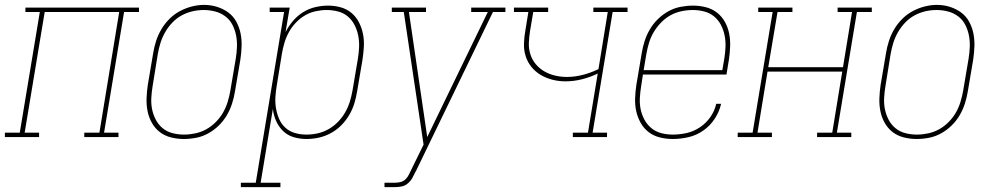

<svg xmlns="http://www.w3.org/2000/svg" viewBox="-57 -561 4077 786"><path d="M-37 0V-18H24L106 -512H47V-530H512V-512H451L369 -18H428V0H288V-18H350L431 -512H126L44 -18H103V0Z M695 8Q669 8 643 1.5Q617 -5 597 -20.5Q577 -36 564.5 -58.5Q552 -81 547 -106.5Q542 -132 543 -159Q544 -186 548 -213L570 -343Q574 -368 582 -393Q590 -418 603.5 -441Q617 -464 636.5 -483.5Q656 -503 679.5 -515.5Q703 -528 728.5 -534.5Q754 -541 779 -541Q806 -541 831.5 -533Q857 -525 877.5 -510Q898 -495 910.5 -472Q923 -449 928 -423.5Q933 -398 932 -371Q931 -344 927 -317L905 -187Q901 -162 893 -137Q885 -112 871.5 -89Q858 -66 838.5 -47Q819 -28 795.5 -15Q772 -2 746.5 3Q721 8 695 8ZM696 -10Q719 -10 742.5 -15Q766 -20 787 -31.5Q808 -43 826 -61Q844 -79 856 -100Q868 -121 875 -144Q882 -167 886 -190L908 -320Q912 -344 913 -368.5Q914 -393 909.5 -416Q905 -439 894.5 -459.5Q884 -480 865.5 -494Q847 -508 824 -514Q801 -520 777 -520Q753 -520 730 -514.5Q707 -509 686 -497.5Q665 -486 648 -468Q631 -450 619 -429Q607 -408 600 -385.5Q593 -363 589 -340L568 -210Q564 -186 562.5 -161.5Q561 -137 565.5 -114.5Q570 -92 580.5 -71.5Q591 -51 608.5 -36.5Q626 -22 649 -16Q672 -10 696 -10Z M929 205V187H990L1106 -512H1047V-530H1129L1112 -430Q1125 -455 1143 -476Q1161 -497 1184.5 -511.5Q1208 -526 1234.5 -532Q1261 -538 1286 -538Q1313 -538 1338 -531Q1363 -524 1382 -508Q1401 -492 1412.5 -469.5Q1424 -447 1429 -422Q1434 -397 1432.5 -370Q1431 -343 1427 -317L1405 -187Q1401 -162 1393.5 -137.5Q1386 -113 1372.5 -90Q1359 -67 1339.5 -47.5Q1320 -28 1296.5 -15.5Q1273 -3 1248 2.5Q1223 8 1198 8Q1170 8 1145 0.5Q1120 -7 1102 -24.5Q1084 -42 1073.5 -65.5Q1063 -89 1060 -115L1010 187H1091V205ZM1197 -10Q1220 -10 1243 -15Q1266 -20 1287.5 -32Q1309 -44 1326.5 -62Q1344 -80 1356 -101Q1368 -122 1375 -144.5Q1382 -167 1386 -190L1408 -320Q1412 -344 1413 -368Q1414 -392 1409.5 -415Q1405 -438 1394.5 -458.5Q1384 -479 1367 -493.5Q1350 -508 1327 -514Q1304 -520 1280 -520Q1258 -520 1235 -515Q1212 -510 1191.5 -498Q1171 -486 1154 -468Q1137 -450 1125.5 -429Q1114 -408 1107.5 -386Q1101 -364 1097 -341L1076 -211Q1072 -188 1070.5 -164Q1069 -140 1073 -117Q1077 -94 1086 -73.5Q1095 -53 1111.5 -38Q1128 -23 1150.5 -16.5Q1173 -10 1197 -10Z M1517 205V187H1561Q1572 187 1583.5 184Q1595 181 1603.5 172.5Q1612 164 1617 153.5Q1622 143 1627 133L1677 31L1596 -512H1547V-530H1687V-512H1617L1692 0L1940 -512H1872V-530H2012V-512H1961L1645 141H1644Q1644 142 1644 142Q1644 142 1644 142Q1638 155 1631 167.5Q1624 180 1613 189.5Q1602 199 1588.5 202Q1575 205 1561 205Z M2288 0V-18H2350L2390 -260Q2359 -245 2325.5 -236.5Q2292 -228 2258 -228Q2231 -228 2205 -234.5Q2179 -241 2157 -254Q2135 -267 2119 -286.5Q2103 -306 2095 -331Q2087 -356 2088 -383.5Q2089 -411 2094 -438L2106 -512H2047V-530H2187V-512H2126L2113 -435Q2109 -410 2108 -385.5Q2107 -361 2114.5 -338Q2122 -315 2137 -297.5Q2152 -280 2172 -268.5Q2192 -257 2215.5 -251.5Q2239 -246 2264 -246Q2296 -246 2329 -254.5Q2362 -263 2393 -278L2431 -512H2372V-530H2512V-512H2451L2369 -18H2428V0Z M2697 8Q2670 8 2644 1.5Q2618 -5 2598 -20.5Q2578 -36 2565.5 -58.5Q2553 -81 2547.5 -106Q2542 -131 2543 -158.5Q2544 -186 2548 -213L2570 -343Q2574 -368 2582 -393Q2590 -418 2603.5 -441Q2617 -464 2636.5 -483Q2656 -502 2679.5 -515Q2703 -528 2729 -533Q2755 -538 2780 -538Q2807 -538 2832.5 -531.5Q2858 -525 2878 -509.5Q2898 -494 2910.5 -471.5Q2923 -449 2928 -423.5Q2933 -398 2932 -371Q2931 -344 2927 -317L2917 -256H2575L2568 -210Q2564 -186 2562.5 -161.5Q2561 -137 2565.5 -114.5Q2570 -92 2581 -71.5Q2592 -51 2609.5 -36.5Q2627 -22 2650 -16Q2673 -10 2697 -10Q2726 -10 2754.5 -16.5Q2783 -23 2808.5 -40Q2834 -57 2851.5 -82.5Q2869 -108 2875 -136H2895Q2888 -104 2869 -75Q2850 -46 2822 -26.5Q2794 -7 2761.5 0.5Q2729 8 2697 8ZM2900 -274 2908 -320Q2912 -344 2913 -368.5Q2914 -393 2909.5 -415.5Q2905 -438 2894.5 -458.5Q2884 -479 2866.5 -493.5Q2849 -508 2826 -514Q2803 -520 2779 -520Q2756 -520 2732.5 -515Q2709 -510 2688 -498.5Q2667 -487 2649.5 -469Q2632 -451 2619.5 -430Q2607 -409 2600 -386Q2593 -363 2589 -340L2578 -274Z M2963 0V-18H3024L3106 -512H3047V-530H3187V-512H3126L3088 -286H3394L3431 -512H3372V-530H3512V-512H3451L3369 -18H3428V0H3288V-18H3350L3391 -268H3085L3044 -18H3103V0Z M3695 8Q3669 8 3643 1.5Q3617 -5 3597 -20.5Q3577 -36 3564.5 -58.5Q3552 -81 3547 -106.5Q3542 -132 3543 -159Q3544 -186 3548 -213L3570 -343Q3574 -368 3582 -393Q3590 -418 3603.5 -441Q3617 -464 3636.5 -483.5Q3656 -503 3679.5 -515.5Q3703 -528 3728.5 -534.5Q3754 -541 3779 -541Q3806 -541 3831.5 -533Q3857 -525 3877.5 -510Q3898 -495 3910.5 -472Q3923 -449 3928 -423.5Q3933 -398 3932 -371Q3931 -344 3927 -317L3905 -187Q3901 -162 3893 -137Q3885 -112 3871.5 -89Q3858 -66 3838.5 -47Q3819 -28 3795.5 -15Q3772 -2 3746.5 3Q3721 8 3695 8ZM3696 -10Q3719 -10 3742.5 -15Q3766 -20 3787 -31.5Q3808 -43 3826 -61Q3844 -79 3856 -100Q3868 -121 3875 -144Q3882 -167 3886 -190L3908 -320Q3912 -344 3913 -368.5Q3914 -393 3909.5 -416Q3905 -439 3894.5 -459.5Q3884 -480 3865.5 -494Q3847 -508 3824 -514Q3801 -520 3777 -520Q3753 -520 3730 -514.5Q3707 -509 3686 -497.5Q3665 -486 3648 -468Q3631 -450 3619 -429Q3607 -408 3600 -385.5Q3593 -363 3589 -340L3568 -210Q3564 -186 3562.5 -161.5Q3561 -137 3565.5 -114.5Q3570 -92 3580.5 -71.5Q3591 -51 3608.5 -36.5Q3626 -22 3649 -16Q3672 -10 3696 -10Z"/></svg>

Font: Iosevka Slab Thin Oblique
Style: Regular
Weight: 100
Italic angle: -9°
Monospace: yes
Designer: Belleve Invis
Foundry: Belleve Invis
Version: Version 11.1.0; ttfautohint (v1.8.3)